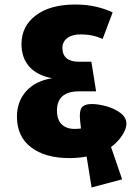

<svg xmlns="http://www.w3.org/2000/svg" viewBox="-20 -736 604 849"><path d="M471 -86 520 57 385 93 363 -44Q329 -37 286 -37Q180 -37 117.5 -84.5Q55 -132 55 -220Q55 -287 95.5 -332.5Q136 -378 210 -390Q143 -403 109 -442Q75 -481 75 -541Q75 -620 138.5 -668Q202 -716 313 -716Q367 -716 410 -705Q453 -694 478 -681L434 -564Q389 -584 337 -584Q300 -584 278 -568Q256 -552 256 -523Q256 -494 274.5 -478.5Q293 -463 328 -463H384L405 -332H329Q232 -332 232 -247Q232 -207 252.5 -186.5Q273 -166 310 -166Q328 -166 338 -168Q333 -208 333 -224Q333 -254 345.5 -265Q358 -276 387 -276Q413 -276 449 -266.5Q485 -257 512 -237Q539 -217 539 -189Q539 -165 519 -135.5Q499 -106 471 -86Z"/></svg>

Font: FiraGO Heavy
Style: Regular
Weight: 900
Designer: bBox Type
Foundry: bBox Type GmbH
Version: Version 1.001